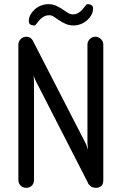

<svg xmlns="http://www.w3.org/2000/svg" viewBox="-20 -898 555 920"><path d="M327 -829Q344 -829 356 -836.5Q368 -844 376 -853.5Q384 -863 389.5 -870.5Q395 -878 399 -878Q426 -878 426 -857Q426 -841 418 -826.5Q410 -812 397 -800.5Q384 -789 367 -782.5Q350 -776 332 -776Q312 -776 294.5 -783.5Q277 -791 257 -805Q247 -812 237 -818.5Q227 -825 217 -825Q200 -825 188 -817.5Q176 -810 168 -800.5Q160 -791 154.5 -783.5Q149 -776 145 -776Q118 -776 118 -797Q118 -813 126 -827.5Q134 -842 147 -853.5Q160 -865 177 -871.5Q194 -878 212 -878Q233 -878 249 -870.5Q265 -863 278.5 -854Q292 -845 303.5 -837.5Q315 -830 327 -829ZM68 -684Q68 -699 79 -710.5Q90 -722 106 -722Q130 -722 141 -696L392 -208L402 -180L399 -210V-684Q399 -699 410 -710.5Q421 -722 437 -722Q453 -722 464 -710.5Q475 -699 475 -684V-36Q475 -12 463 -5Q451 2 445 2Q422 2 413 -6.5Q404 -15 401 -21H402L151 -511L141 -535L143 -509V-36Q143 -19 132.5 -8.5Q122 2 106 2Q90 2 79 -8.5Q68 -19 68 -36Z"/></svg>

Font: VDS Compensated
Style: Light
Weight: 300
Designer: artmaker
Foundry: artmaker
Version: Version 1.000 2012 initial release